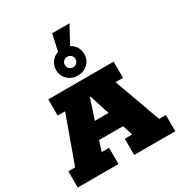

<svg xmlns="http://www.w3.org/2000/svg" viewBox="-213 -1083 1151 1229"><g transform="rotate(-30 362.5 -468.5)"><path d="M2 0V-120H52L176 -463H121V-583H604V-463H549L673 -120H723V0H419V-120H474L434 -243L493 -195H229L288 -243L248 -120H303V0ZM295 -267 264 -315H458L427 -267L364 -463H359ZM362 -620Q318 -620 288 -648.5Q258 -677 258 -720Q258 -754 277 -779.5Q296 -805 327 -815L354 -937H482L412 -808Q437 -796 451.5 -772.5Q466 -749 466 -720Q466 -677 436 -648.5Q406 -620 362 -620ZM323 -720Q323 -703 334.5 -692Q346 -681 362 -681Q378 -681 389.5 -692Q401 -703 401 -720Q401 -737 389.5 -748Q378 -759 362 -759Q346 -759 334.5 -748Q323 -737 323 -720Z"/></g></svg>

Font: Rokkitt SemiBold Black
Style: Regular
Weight: 900
Version: Version 3.103